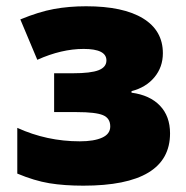

<svg xmlns="http://www.w3.org/2000/svg" viewBox="-20 -583 594 613"><path d="M212.9 -349.1Q270 -349.1 294.9 -358.9Q319.8 -368.7 319.8 -390.1Q319.8 -426.8 247.1 -426.8Q176.3 -426.8 99.1 -392.1L44.9 -521Q104 -545.4 152.1 -554.2Q200.2 -563 254.9 -563Q373.5 -563 436.8 -524.2Q500 -485.4 500 -413.1Q500 -368.7 472.9 -336.2Q445.8 -303.7 399.9 -292V-287.1Q458.5 -279.3 490.7 -245.6Q522.9 -211.9 522.9 -157.2Q522.9 9.8 246.1 9.8Q185.1 9.8 137.5 2Q89.8 -5.9 35.2 -28.8V-174.8Q129.4 -131.8 234.9 -131.8Q280.3 -131.8 306.2 -143.6Q332 -155.3 332 -179.2Q332 -205.6 308.8 -215.3Q285.6 -225.1 225.1 -225.1H152.8V-349.1Z"/></svg>

Font: OpenSans-ExtraBold
Style: Regular
Weight: 800
Foundry: Ascender Corporation
Version: Version 1.10